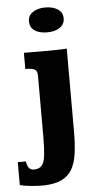

<svg xmlns="http://www.w3.org/2000/svg" viewBox="-99 -688 471 925"><g transform="rotate(-5 136.5 -225.0)"><path d="M155.8 -531.7Q117.2 -531.7 94.7 -547.1Q72.3 -562.5 72.3 -592.3Q72.3 -620.6 96.2 -636.2Q120.1 -651.9 155.8 -651.9Q193.4 -651.9 216.8 -636.2Q240.2 -620.6 240.2 -592.3Q240.2 -564 217 -547.9Q193.8 -531.7 155.8 -531.7ZM74.2 201.7Q44.4 201.7 13.9 198.7Q-16.6 195.8 -40.5 189.9V78.6Q-36.6 79.1 -23.7 79.1Q-10.7 79.1 -1.5 78.6Q2.4 102.5 11 111.8Q19.5 121.1 33.2 121.1Q59.6 121.1 72.3 106.2Q85 91.3 88.9 57.1Q92.8 22.9 92.8 -34.2V-325.7Q92.8 -350.1 81.1 -357.4Q69.3 -364.7 34.7 -365.2Q34.7 -385.3 34.7 -404.5Q34.7 -423.8 34.7 -443.4Q63.5 -442.9 88.6 -442.9Q113.8 -442.9 138.2 -442.9Q163.6 -442.9 189.5 -443.4Q215.3 -443.8 242.2 -445.3V-43.5Q242.2 16.6 235.8 61.8Q229.5 106.9 212.2 137.5Q194.8 168 161.6 184.1Q128.4 200.2 74.2 201.7Z"/></g></svg>

Font: Kameron
Style: Regular
Weight: 400
Designer: Vernon Adams
Foundry: Vernon Adams
Version: Version 1.100